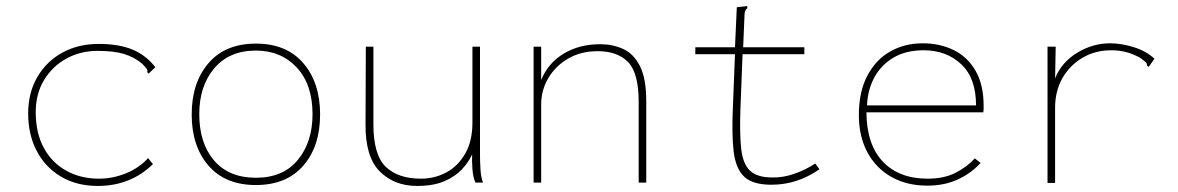

<svg xmlns="http://www.w3.org/2000/svg" viewBox="-20 -603 3890 634"><path d="M303 11Q233 11 181 -20Q129 -51 101 -105Q73 -159 73 -228Q73 -297 103.5 -349Q134 -401 186.5 -429.5Q239 -458 306 -458Q372 -458 417 -439.5Q462 -421 493 -381L477 -366L471 -360L466 -365Q468 -370 464.5 -375.5Q461 -381 449 -393Q424 -414 390.5 -424.5Q357 -435 302 -435Q246 -435 200 -410Q154 -385 126 -339.5Q98 -294 98 -233Q98 -164 124.5 -115Q151 -66 198.5 -39.5Q246 -13 307 -13Q352 -13 395.5 -30.5Q439 -48 469 -81L485 -61Q411 11 303 11Z M825 8Q724 8 668.5 -56Q613 -120 613 -225Q613 -330 668.5 -394.5Q724 -459 825 -459Q926 -459 981.5 -394.5Q1037 -330 1037 -225Q1037 -120 981.5 -56Q926 8 825 8ZM825 -16Q915 -16 963.5 -75Q1012 -134 1012 -226Q1012 -324 960 -380Q908 -436 825 -436Q737 -436 687.5 -377.5Q638 -319 638 -226Q638 -130 687 -73Q736 -16 825 -16Z M1357 11Q1282 11 1234 -37Q1186 -85 1187 -193L1188 -449H1213V-193Q1213 -91 1254 -52Q1295 -13 1370 -13Q1415 -13 1453.5 -33.5Q1492 -54 1516 -95.5Q1540 -137 1540 -198V-449H1565V-91Q1565 -72 1566.5 -45Q1568 -18 1575 0H1550Q1542 -17 1540 -44.5Q1538 -72 1539 -93Q1527 -67 1505 -43.5Q1483 -20 1447 -4.5Q1411 11 1357 11Z M1742 0V-449H1767V-339Q1790 -395 1841.5 -426Q1893 -457 1962 -457Q2003 -457 2037.5 -441.5Q2072 -426 2093 -385Q2114 -344 2114 -268V0H2089V-266Q2089 -362 2054 -398Q2019 -434 1954 -434Q1898 -434 1856 -409.5Q1814 -385 1790.5 -345Q1767 -305 1767 -258V0Z M2527 7Q2465 7 2437 -20Q2409 -47 2402.5 -103.5Q2396 -160 2400 -248L2407 -424H2276V-447H2407L2413 -579L2439 -582L2447 -583L2448 -576Q2443 -573 2440.5 -566Q2438 -559 2438 -543L2434 -447H2636V-424H2432L2425 -244Q2422 -161 2427.5 -111.5Q2433 -62 2456.5 -39.5Q2480 -17 2530 -17Q2565 -16 2602.5 -29Q2640 -42 2672 -63L2686 -44Q2648 -18 2609 -5.5Q2570 7 2527 7Z M3042 10Q2974 10 2923 -19Q2872 -48 2844 -100.5Q2816 -153 2816 -223Q2816 -300 2844 -353Q2872 -406 2919.5 -433Q2967 -460 3027 -460Q3084 -460 3129.5 -437.5Q3175 -415 3201.5 -369Q3228 -323 3228 -254Q3228 -246 3228 -243Q3228 -240 3227 -232H2841Q2842 -125 2895.5 -69Q2949 -13 3043 -13Q3096 -13 3133.5 -31.5Q3171 -50 3199 -80L3218 -65Q3186 -30 3142 -10Q3098 10 3042 10ZM2843 -255H3203Q3203 -345 3154 -391Q3105 -437 3030 -437Q2971 -437 2930 -412.5Q2889 -388 2867 -347Q2845 -306 2843 -255Z M3439 -449H3466L3464 -344Q3485 -397 3536.5 -428.5Q3588 -460 3646 -460Q3683 -460 3724.5 -447Q3766 -434 3792 -409L3778 -389L3773 -382L3767 -387Q3768 -393 3763.5 -397.5Q3759 -402 3745 -412Q3722 -425 3698.5 -431Q3675 -437 3650 -437Q3596 -437 3554 -412Q3512 -387 3488 -344.5Q3464 -302 3464 -247V1H3439Z"/></svg>

Font: Inconsolata SemiExpanded ExtraLight
Style: Regular
Weight: 200
Width: 6
Monospace: yes
Designer: Raph Levien, Cyreal, Brenton Simpson
Foundry: Raph Levien, Cyreal, Google
Version: Version 3.001; ttfautohint (v1.8.2.53-6de2)